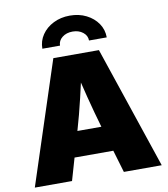

<svg xmlns="http://www.w3.org/2000/svg" viewBox="-100 -1040 985 1124"><g transform="rotate(-10 392.5 -478.0)"><path d="M15.1 0 253.4 -727.5H524.4L769.5 0H544.4L460.9 -282.2Q434.1 -374 409.7 -469.7Q385.3 -565.4 363.3 -663.1H411.6Q389.6 -565.4 367.2 -469.7Q344.7 -374 317.9 -282.2L236.3 0ZM192.4 -132.8V-283.2H592.8V-132.8ZM391.1 -956.1Q445.8 -956.1 489 -934.3Q532.2 -912.6 557.4 -875.7Q582.5 -838.9 582.5 -793H477.1Q477.1 -822.3 452.4 -841.8Q427.7 -861.3 391.1 -861.3Q354 -861.3 329.3 -841.8Q304.7 -822.3 304.7 -793H199.7Q199.7 -838.9 224.9 -875.7Q250 -912.6 293.5 -934.3Q336.9 -956.1 391.1 -956.1Z"/></g></svg>

Font: Inter 20pt Black
Style: Regular
Weight: 900
Version: Version 4.001;git-66647c0bb